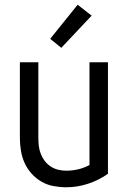

<svg xmlns="http://www.w3.org/2000/svg" viewBox="-20 -783 540 811"><path d="M260 8Q233 8 206 3Q179 -2 155.5 -15.5Q132 -29 113.5 -49.5Q95 -70 84 -94.5Q73 -119 68.5 -146Q64 -173 64 -200V-520H142V-200Q142 -183 144 -166Q146 -149 152.5 -132.5Q159 -116 169.5 -102.5Q180 -89 194.5 -79.5Q209 -70 226 -66Q243 -62 260 -62Q286 -62 311 -68Q336 -74 358 -86V-520H436V-49Q398 -22 352.5 -7Q307 8 260 8ZM239 -581 192 -619 308 -763 367 -717Z"/></svg>

Font: Moesevka
Style: Regular
Weight: 400
Monospace: yes
Designer: Belleve Invis
Foundry: Belleve Invis
Version: Version 32.5.0; ttfautohint (v1.8.4)